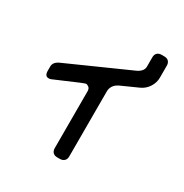

<svg xmlns="http://www.w3.org/2000/svg" viewBox="-168 -752 945 987"><g transform="rotate(30 304.5 -258.5)"><path d="M65 -226Q71 -225 79 -228L217 -287Q244 -298 247 -298Q255 -298 264 -291Q273 -284 273 -268V69Q273 85 282 94.5Q291 104 308 104H323Q339 104 349 95Q359 86 359 69V-318Q359 -335 368.5 -350Q378 -365 399 -375L497 -419Q526 -432 543 -458.5Q560 -485 560 -514V-586Q560 -602 551 -611.5Q542 -621 525 -621H509Q493 -621 483.5 -612Q474 -603 474 -586V-531Q474 -503 439 -486L78 -325Q43 -310 43 -283V-258Q43 -226 65 -226Z"/></g></svg>

Font: WDXL Lubrifont TC
Style: Regular
Weight: 400
Designer: [WDXL Lubrifont] Copyright 2020-2022 (c) NightFurySL2001, Skr-ZERO; [ZCOOL QingKe HuangYou] Copyright 2018-2022 (c) The 
Version: Version 2.001;hotconv 1.1.1;makeotfexe 2.6.0